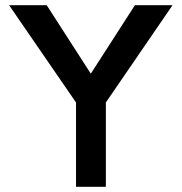

<svg xmlns="http://www.w3.org/2000/svg" viewBox="-20 -720 700 740"><path d="M645 -700H500L330 -436L160 -700H15L273 -325V0H388V-325Z"/></svg>

Font: Gully Medium
Style: Regular
Weight: 500
Designer: jaikishan Patel
Foundry: MagicType
Version: Version 1.000;Glyphs 3.2 (3242)